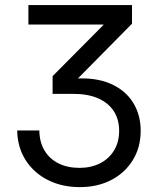

<svg xmlns="http://www.w3.org/2000/svg" viewBox="-20 -748 638 779"><path d="M303.7 11.2Q231 11.2 173.8 -17.8Q116.7 -46.9 83.7 -98.9Q50.8 -150.9 49.8 -218.8H139.6Q140.1 -171.9 160.4 -137.7Q180.7 -103.5 217.3 -85.2Q253.9 -66.9 302.2 -66.9Q349.6 -66.9 386 -85.4Q422.4 -104 442.9 -137.9Q463.4 -171.9 463.4 -217.3Q463.4 -263.2 441.7 -296.9Q419.9 -330.6 378.4 -348.9Q336.9 -367.2 277.3 -367.2H193.4V-439L399.4 -646.5V-648.4H95.2V-727.5H515.6V-651.9L277.8 -411.1V-428.7Q366.2 -435.1 427 -408.9Q487.8 -382.8 519.3 -332.8Q550.8 -282.7 550.8 -217.3Q550.8 -150.4 519 -98.6Q487.3 -46.9 431.6 -17.8Q376 11.2 303.7 11.2Z"/></svg>

Font: Inter 28pt
Style: Regular
Weight: 400
Designer: Rasmus Andersson
Foundry: rsms
Version: Version 4.001;git-66647c0bb